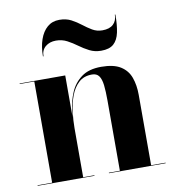

<svg xmlns="http://www.w3.org/2000/svg" viewBox="-80 -778 777 850"><g transform="rotate(-10 308.5 -353.5)"><path d="M226 -460V-2.5H276.5V0H21V-2.5H86.5V-457.5H21V-460ZM531.5 -319V-2.5H596.5V0H341.5V-2.5H391V-317.5Q391 -359.5 387.8 -387.5Q384.5 -415.5 374.2 -429.5Q364 -443.5 343 -443.5Q306 -443.5 283 -422Q260 -400.5 247.5 -366.8Q235 -333 230.5 -295Q226 -257 226 -223L223.5 -220.5Q223.5 -257.5 228.8 -300.5Q234 -343.5 250.2 -382Q266.5 -420.5 299.8 -445.2Q333 -470 389 -470Q445 -470 476 -450.5Q507 -431 519.2 -396.8Q531.5 -362.5 531.5 -319ZM402.5 -540Q373.5 -540 350 -552Q326.5 -564 305.5 -579.5Q284.5 -595 261.8 -607Q239 -619 212 -619Q183.5 -619 164.8 -603.5Q146 -588 146 -560H143.5Q143.5 -602.5 155 -635.8Q166.5 -669 188.5 -688Q210.5 -707 242.5 -707Q273 -707 295.8 -695Q318.5 -683 338.2 -667.5Q358 -652 378.2 -640Q398.5 -628 423 -628Q455.5 -628 472.2 -643.8Q489 -659.5 489 -687H491.5Q491.5 -639.5 484.5 -606.8Q477.5 -574 458.5 -557Q439.5 -540 402.5 -540Z"/></g></svg>

Font: Bodoni Moda 72pt
Style: Bold
Weight: 700
Designer: Owen Earl
Foundry: indestructible type
Version: Version 2.004